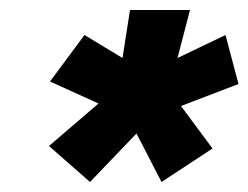

<svg xmlns="http://www.w3.org/2000/svg" viewBox="-20 -664 497 384"><path d="M160 -300 78 -372 177 -457 80 -501 149 -594 225 -548 240 -644H360L335 -548L431 -594L457 -496L342 -452L405 -367L303 -300L253 -397Z"/></svg>

Font: Kanit SemiBold
Style: Italic
Weight: 600
Italic angle: -12°
Designer: Katatrad Team
Foundry: CadsonDemak
Version: Version 2.000; ttfautohint (v1.8.3)